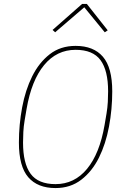

<svg xmlns="http://www.w3.org/2000/svg" viewBox="-20 -943 640 975"><path d="M262 12Q171 12 123.5 -43Q76 -98 76 -219Q76 -310 92.5 -398Q109 -486 143.5 -555.5Q178 -625 232.5 -667.5Q287 -710 364 -710Q455 -710 502.5 -655Q550 -600 550 -479Q550 -388 533.5 -300Q517 -212 482.5 -142.5Q448 -73 393 -30.5Q338 12 262 12ZM262 -8Q358 -8 422 -85.5Q486 -163 511 -308L521 -367Q526 -397 527.5 -425Q529 -453 529 -479Q529 -585 490.5 -637.5Q452 -690 364 -690Q268 -690 204 -612.5Q140 -535 115 -390L105 -331Q100 -301 98.5 -273Q97 -245 97 -219Q97 -113 135.5 -60.5Q174 -8 262 -8ZM421 -923 527 -789 512 -779 408 -906 260 -779 247 -791 397 -923Z"/></svg>

Font: IBM Plex Mono Thin
Style: Italic
Weight: 100
Italic angle: -9°
Monospace: yes
Designer: Mike Abbink, Paul van der Laan, Pieter van Rosmalen
Foundry: Bold Monday
Version: Version 2.3